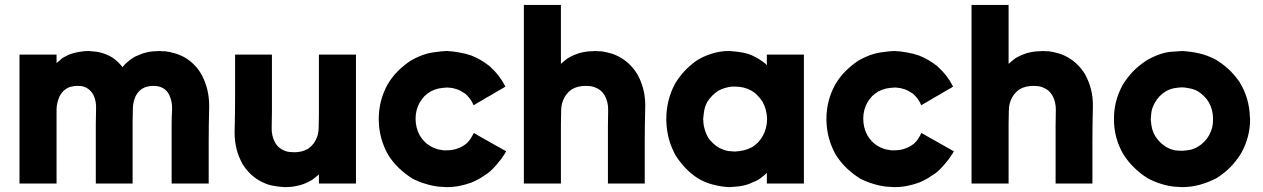

<svg xmlns="http://www.w3.org/2000/svg" viewBox="-20 -730 5091 774"><path d="M473.6 -459Q481.4 -469.7 492.2 -478.5Q502.9 -488.3 513.7 -495.1Q523.4 -502 534.2 -505.9Q544.9 -510.7 555.7 -514.6Q585 -523.4 605.5 -523.4Q626 -524.4 622.1 -524.4Q627.9 -523.4 633.8 -523.4Q639.6 -523.4 645.5 -523.4Q668 -520.5 689.5 -513.7Q710.9 -506.8 730.5 -495.1Q751 -481.4 766.6 -464.8Q782.2 -448.2 793.9 -426.8Q823.2 -370.1 823.2 -304.7Q823.2 -300.8 823.2 -295.9Q821.3 -224.6 821.3 -159.2Q821.3 -134.8 821.3 -110.4Q821.3 -85.9 821.3 -61.5Q821.3 -43.9 821.3 -25.4Q821.3 -7.8 821.3 9.8Q818.4 9.8 816.4 9.8Q813.5 9.8 810.5 9.8Q795.9 9.8 781.2 9.8Q766.6 9.8 752 9.8Q742.2 9.8 732.4 9.8Q721.7 9.8 711.9 9.8Q702.1 9.8 692.4 9.8Q681.6 9.8 671.9 9.8Q671.9 7.8 671.9 4.9Q671.9 2.9 671.9 0Q671.9 -34.2 671.9 -68.4Q671.9 -101.6 671.9 -135.7Q671.9 -159.2 671.9 -182.6Q671.9 -206.1 671.9 -229.5Q671.9 -257.8 673.8 -289.1Q674.8 -321.3 662.1 -347.7Q658.2 -355.5 653.3 -361.3Q648.4 -367.2 641.6 -372.1Q630.9 -378.9 619.1 -381.8Q606.4 -383.8 597.7 -383.8Q585.9 -383.8 574.2 -380.9Q563.5 -378.9 552.7 -372.1Q543.9 -366.2 537.1 -358.4Q531.2 -350.6 526.4 -341.8Q515.6 -317.4 515.6 -291Q514.6 -265.6 514.6 -239.3Q514.6 -215.8 514.6 -192.4Q514.6 -168.9 514.6 -145.5Q514.6 -123 514.6 -100.6Q514.6 -78.1 514.6 -55.7Q514.6 -39.1 514.6 -23.4Q514.6 -6.8 514.6 9.8Q512.7 9.8 509.8 9.8Q507.8 9.8 504.9 9.8Q490.2 9.8 475.6 9.8Q460.9 9.8 446.3 9.8Q436.5 9.8 425.8 9.8Q416 9.8 406.2 9.8Q396.5 9.8 385.7 9.8Q376 9.8 366.2 9.8Q366.2 7.8 366.2 4.9Q366.2 2.9 366.2 0Q366.2 -34.2 366.2 -68.4Q366.2 -101.6 366.2 -135.7Q366.2 -159.2 366.2 -182.6Q366.2 -206.1 366.2 -229.5Q366.2 -257.8 367.2 -289.1Q369.1 -321.3 356.4 -347.7Q352.5 -355.5 346.7 -361.3Q341.8 -367.2 335 -372.1Q321.3 -380.9 309.6 -382.8Q296.9 -383.8 292 -383.8Q279.3 -383.8 268.6 -380.9Q256.8 -378.9 247.1 -372.1Q237.3 -366.2 231.4 -358.4Q224.6 -350.6 219.7 -340.8Q209 -316.4 208 -291Q208 -264.6 208 -239.3Q208 -215.8 208 -192.4Q208 -168.9 208 -145.5Q208 -123 208 -100.6Q208 -78.1 208 -55.7Q208 -39.1 208 -23.4Q208 -6.8 208 9.8Q205.1 9.8 203.1 9.8Q200.2 9.8 198.2 9.8Q183.6 9.8 168.9 9.8Q154.3 9.8 139.6 9.8Q128.9 9.8 119.1 9.8Q109.4 9.8 98.6 9.8Q88.9 9.8 79.1 9.8Q69.3 9.8 58.6 9.8Q58.6 7.8 58.6 4.9Q58.6 2.9 58.6 0Q58.6 -56.6 58.6 -113.3Q58.6 -170.9 58.6 -227.5Q58.6 -266.6 58.6 -305.7Q58.6 -344.7 58.6 -383.8Q58.6 -415 58.6 -446.3Q58.6 -478.5 58.6 -509.8Q61.5 -509.8 64.5 -509.8Q66.4 -509.8 69.3 -509.8Q84 -509.8 98.6 -509.8Q113.3 -509.8 127.9 -509.8Q137.7 -509.8 147.5 -509.8Q158.2 -509.8 168 -509.8Q177.7 -509.8 187.5 -509.8Q198.2 -509.8 208 -509.8Q208 -507.8 208 -504.9Q208 -502.9 208 -500Q208 -494.1 208 -488.3Q208 -481.4 208 -475.6Q208 -475.6 208 -475.6Q208 -475.6 208 -475.6Q213.9 -481.4 220.7 -486.3Q226.6 -492.2 233.4 -497.1Q245.1 -502.9 255.9 -508.8Q267.6 -513.7 279.3 -516.6Q286.1 -518.6 303.7 -521.5Q320.3 -524.4 336.9 -524.4Q352.5 -523.4 368.2 -521.5Q382.8 -519.5 397.5 -514.6Q411.1 -509.8 422.9 -503.9Q435.5 -497.1 446.3 -488.3Q452.1 -483.4 458 -477.5Q463.9 -471.7 469.7 -464.8Q470.7 -462.9 471.7 -461.9Q472.7 -460.9 473.6 -459Z M1265.6 -27.3Q1259.8 -21.5 1252 -15.6Q1245.1 -9.8 1238.3 -4.9Q1226.6 2 1213.9 7.8Q1202.1 12.7 1189.5 16.6Q1188.5 16.6 1170.9 20.5Q1154.3 24.4 1127 24.4Q1098.6 22.5 1074.2 17.6Q1049.8 11.7 1025.4 -2Q1003.9 -14.6 987.3 -31.2Q970.7 -47.9 958 -68.4Q925.8 -126 925.8 -193.4Q925.8 -198.2 925.8 -202.1Q927.7 -274.4 927.7 -340.8Q927.7 -365.2 927.7 -389.6Q927.7 -414.1 927.7 -438.5Q927.7 -457 927.7 -474.6Q927.7 -492.2 927.7 -509.8Q929.7 -509.8 932.6 -509.8Q935.5 -509.8 937.5 -509.8Q952.1 -509.8 966.8 -509.8Q981.4 -509.8 996.1 -509.8Q1005.9 -509.8 1016.6 -509.8Q1026.4 -509.8 1036.1 -509.8Q1046.9 -509.8 1056.6 -509.8Q1066.4 -509.8 1076.2 -509.8Q1076.2 -507.8 1076.2 -504.9Q1076.2 -502.9 1076.2 -500Q1076.2 -466.8 1076.2 -433.6Q1076.2 -400.4 1076.2 -367.2Q1076.2 -344.7 1076.2 -322.3Q1076.2 -299.8 1076.2 -277.3Q1076.2 -248 1075.2 -214.8Q1074.2 -182.6 1088.9 -155.3Q1093.8 -147.5 1099.6 -140.6Q1106.4 -133.8 1114.3 -128.9Q1131.8 -118.2 1149.4 -117.2Q1167 -116.2 1166 -116.2Q1179.7 -116.2 1193.4 -119.1Q1207 -122.1 1219.7 -128.9Q1229.5 -134.8 1237.3 -143.6Q1245.1 -151.4 1251 -162.1Q1264.6 -186.5 1264.6 -214.8Q1265.6 -242.2 1265.6 -269.5Q1265.6 -292 1265.6 -315.4Q1265.6 -337.9 1265.6 -360.4Q1265.6 -381.8 1265.6 -403.3Q1265.6 -424.8 1265.6 -446.3Q1265.6 -461.9 1265.6 -478.5Q1265.6 -494.1 1265.6 -509.8Q1268.6 -509.8 1270.5 -509.8Q1273.4 -509.8 1275.4 -509.8Q1280.3 -509.8 1285.2 -509.8Q1289.1 -509.8 1293.9 -509.8Q1303.7 -509.8 1314.5 -509.8Q1324.2 -509.8 1334 -509.8Q1344.7 -509.8 1354.5 -509.8Q1364.3 -509.8 1374 -509.8Q1384.8 -509.8 1394.5 -509.8Q1404.3 -509.8 1415 -509.8Q1415 -507.8 1415 -504.9Q1415 -502.9 1415 -500Q1415 -443.4 1415 -386.7Q1415 -329.1 1415 -272.5Q1415 -233.4 1415 -194.3Q1415 -155.3 1415 -116.2Q1415 -85 1415 -53.7Q1415 -21.5 1415 9.8Q1412.1 9.8 1409.2 9.8Q1407.2 9.8 1404.3 9.8Q1389.6 9.8 1375 9.8Q1360.4 9.8 1345.7 9.8Q1335.9 9.8 1326.2 9.8Q1315.4 9.8 1305.7 9.8Q1295.9 9.8 1285.2 9.8Q1275.4 9.8 1265.6 9.8Q1265.6 7.8 1265.6 4.9Q1265.6 2.9 1265.6 0Q1265.6 -6.8 1265.6 -12.7Q1265.6 -19.5 1265.6 -25.4Q1265.6 -26.4 1265.6 -26.4Q1265.6 -27.3 1265.6 -27.3Z M1779.3 -377Q1762.7 -376 1747.1 -373Q1731.4 -369.1 1715.8 -361.3Q1702.1 -352.5 1691.4 -342.8Q1681.6 -332 1672.9 -318.4Q1655.3 -288.1 1655.3 -252Q1655.3 -214.8 1671.9 -184.6Q1679.7 -170.9 1690.4 -160.2Q1700.2 -149.4 1713.9 -141.6Q1723.6 -135.7 1734.4 -131.8Q1745.1 -127 1756.8 -126Q1759.8 -125 1762.7 -125Q1765.6 -125 1768.6 -124Q1769.5 -124 1774.4 -124Q1778.3 -124 1779.3 -124Q1792 -124 1804.7 -126Q1816.4 -127.9 1828.1 -132.8Q1836.9 -135.7 1844.7 -140.6Q1851.6 -144.5 1859.4 -150.4Q1870.1 -160.2 1877 -170.9Q1883.8 -181.6 1890.6 -194.3Q1892.6 -192.4 1894.5 -191.4Q1897.5 -190.4 1899.4 -188.5Q1913.1 -180.7 1926.8 -172.9Q1940.4 -165 1953.1 -158.2Q1962.9 -152.3 1971.7 -147.5Q1980.5 -142.6 1989.3 -137.7Q1997.1 -132.8 2004.9 -128.9Q2012.7 -124 2020.5 -120.1Q2018.6 -117.2 2017.6 -115.2Q2016.6 -113.3 2015.6 -111.3Q2001 -87.9 1984.4 -69.3Q1968.8 -49.8 1947.3 -32.2Q1931.6 -21.5 1916 -11.7Q1899.4 -2 1880.9 5.9Q1856.4 14.6 1832 19.5Q1806.6 24.4 1780.3 24.4Q1773.4 23.4 1765.6 23.4Q1757.8 23.4 1750 22.5Q1721.7 19.5 1694.3 10.7Q1667 2.9 1641.6 -10.7Q1612.3 -29.3 1587.9 -52.7Q1563.5 -76.2 1544.9 -105.5Q1507.8 -170.9 1506.8 -247.1Q1506.8 -248 1506.8 -250Q1506.8 -324.2 1542 -388.7Q1559.6 -418.9 1583 -442.4Q1607.4 -466.8 1636.7 -486.3Q1683.6 -512.7 1724.6 -518.6Q1765.6 -524.4 1780.3 -524.4Q1806.6 -523.4 1831.1 -518.6Q1856.4 -514.6 1880.9 -505.9Q1900.4 -498 1918.9 -487.3Q1936.5 -476.6 1953.1 -463.9Q1973.6 -445.3 1989.3 -425.8Q2004.9 -405.3 2017.6 -380.9Q2015.6 -379.9 2013.7 -378.9Q2011.7 -377.9 2009.8 -376Q1996.1 -368.2 1982.4 -360.4Q1969.7 -352.5 1956.1 -344.7Q1947.3 -339.8 1938.5 -335Q1929.7 -329.1 1920.9 -324.2Q1913.1 -319.3 1905.3 -315.4Q1897.5 -310.5 1889.6 -305.7Q1887.7 -308.6 1886.7 -310.5Q1885.7 -313.5 1884.8 -315.4Q1878.9 -326.2 1872.1 -335Q1864.3 -344.7 1855.5 -352.5Q1847.7 -357.4 1838.9 -362.3Q1831.1 -367.2 1822.3 -370.1Q1813.5 -373 1804.7 -375Q1795.9 -376 1786.1 -377Q1784.2 -377 1782.2 -377Q1779.3 -377 1779.3 -377Z M2241.2 -472.7Q2247.1 -478.5 2254.9 -484.4Q2261.7 -490.2 2268.6 -495.1Q2280.3 -502 2293 -507.8Q2304.7 -512.7 2317.4 -516.6Q2344.7 -523.4 2364.3 -523.4Q2383.8 -524.4 2379.9 -524.4Q2385.7 -523.4 2391.6 -523.4Q2396.5 -523.4 2402.3 -523.4Q2423.8 -520.5 2443.4 -514.6Q2462.9 -508.8 2481.4 -498Q2502.9 -485.4 2519.5 -468.8Q2536.1 -452.1 2548.8 -431.6Q2581.1 -374 2581.1 -306.6Q2581.1 -301.8 2581.1 -297.9Q2579.1 -225.6 2579.1 -159.2Q2579.1 -134.8 2579.1 -110.4Q2579.1 -85.9 2579.1 -61.5Q2579.1 -43 2579.1 -25.4Q2579.1 -7.8 2579.1 9.8Q2577.1 9.8 2574.2 9.8Q2571.3 9.8 2569.3 9.8Q2554.7 9.8 2540 9.8Q2525.4 9.8 2510.7 9.8Q2500 9.8 2490.2 9.8Q2480.5 9.8 2470.7 9.8Q2460 9.8 2450.2 9.8Q2440.4 9.8 2430.7 9.8Q2430.7 7.8 2430.7 4.9Q2430.7 2.9 2430.7 0Q2430.7 -33.2 2430.7 -66.4Q2430.7 -99.6 2430.7 -132.8Q2430.7 -155.3 2430.7 -177.7Q2430.7 -200.2 2430.7 -222.7Q2430.7 -252 2431.6 -285.2Q2432.6 -317.4 2418 -344.7Q2413.1 -352.5 2407.2 -359.4Q2400.4 -366.2 2392.6 -371.1Q2375 -380.9 2359.4 -382.8Q2342.8 -383.8 2340.8 -383.8Q2327.1 -383.8 2313.5 -380.9Q2299.8 -377.9 2287.1 -371.1Q2277.3 -365.2 2269.5 -356.4Q2261.7 -348.6 2255.9 -337.9Q2242.2 -313.5 2242.2 -285.2Q2241.2 -257.8 2241.2 -230.5Q2241.2 -208 2241.2 -184.6Q2241.2 -162.1 2241.2 -139.6Q2241.2 -118.2 2241.2 -96.7Q2241.2 -75.2 2241.2 -53.7Q2241.2 -38.1 2241.2 -21.5Q2241.2 -5.9 2241.2 9.8Q2238.3 9.8 2236.3 9.8Q2233.4 9.8 2231.4 9.8Q2216.8 9.8 2202.1 9.8Q2187.5 9.8 2172.9 9.8Q2162.1 9.8 2152.3 9.8Q2142.6 9.8 2131.8 9.8Q2122.1 9.8 2112.3 9.8Q2102.5 9.8 2091.8 9.8Q2091.8 7.8 2091.8 4.9Q2091.8 2.9 2091.8 0Q2091.8 -80.1 2091.8 -159.2Q2091.8 -238.3 2091.8 -318.4Q2091.8 -373 2091.8 -427.7Q2091.8 -482.4 2091.8 -537.1Q2091.8 -580.1 2091.8 -623Q2091.8 -667 2091.8 -710Q2094.7 -710 2097.7 -710Q2099.6 -710 2102.5 -710Q2117.2 -710 2131.8 -710Q2146.5 -710 2161.1 -710Q2170.9 -710 2180.7 -710Q2191.4 -710 2201.2 -710Q2210.9 -710 2220.7 -710Q2231.4 -710 2241.2 -710Q2241.2 -707 2241.2 -705.1Q2241.2 -702.1 2241.2 -700.2Q2241.2 -670.9 2241.2 -641.6Q2241.2 -612.3 2241.2 -584Q2241.2 -563.5 2241.2 -543.9Q2241.2 -523.4 2241.2 -503.9Q2241.2 -497.1 2241.2 -490.2Q2241.2 -483.4 2241.2 -477.5Q2241.2 -475.6 2241.2 -474.6Q2241.2 -473.6 2241.2 -472.7Z M3071.3 -466.8Q3071.3 -467.8 3071.3 -467.8Q3071.3 -468.8 3071.3 -469.7Q3071.3 -474.6 3071.3 -478.5Q3071.3 -483.4 3071.3 -488.3Q3071.3 -494.1 3071.3 -499Q3071.3 -504.9 3071.3 -509.8Q3074.2 -509.8 3077.1 -509.8Q3079.1 -509.8 3082 -509.8Q3085.9 -509.8 3090.8 -509.8Q3095.7 -509.8 3100.6 -509.8Q3110.4 -509.8 3120.1 -509.8Q3130.9 -509.8 3140.6 -509.8Q3150.4 -509.8 3160.2 -509.8Q3170.9 -509.8 3180.7 -509.8Q3190.4 -509.8 3201.2 -509.8Q3210.9 -509.8 3220.7 -509.8Q3220.7 -507.8 3220.7 -504.9Q3220.7 -502.9 3220.7 -500Q3220.7 -443.4 3220.7 -386.7Q3220.7 -329.1 3220.7 -272.5Q3220.7 -233.4 3220.7 -194.3Q3220.7 -155.3 3220.7 -116.2Q3220.7 -85 3220.7 -53.7Q3220.7 -21.5 3220.7 9.8Q3218.8 9.8 3215.8 9.8Q3212.9 9.8 3210.9 9.8Q3196.3 9.8 3181.6 9.8Q3167 9.8 3152.3 9.8Q3141.6 9.8 3131.8 9.8Q3122.1 9.8 3112.3 9.8Q3101.6 9.8 3091.8 9.8Q3082 9.8 3071.3 9.8Q3071.3 7.8 3071.3 4.9Q3071.3 2.9 3071.3 0Q3071.3 -6.8 3071.3 -13.7Q3071.3 -20.5 3071.3 -26.4Q3071.3 -28.3 3071.3 -30.3Q3071.3 -31.2 3071.3 -33.2Q3064.5 -25.4 3055.7 -19.5Q3047.9 -12.7 3039.1 -6.8Q3027.3 0 3014.6 4.9Q3002.9 10.7 2990.2 14.6Q2965.8 21.5 2945.3 22.5Q2925.8 24.4 2918.9 24.4Q2883.8 22.5 2852.5 13.7Q2821.3 5.9 2791 -12.7Q2764.6 -30.3 2743.2 -52.7Q2721.7 -75.2 2704.1 -102.5Q2667 -168.9 2666 -247.1Q2666 -249 2666 -250Q2666 -326.2 2701.2 -392.6Q2717.8 -419.9 2739.3 -443.4Q2760.7 -465.8 2786.1 -484.4Q2816.4 -503.9 2849.6 -513.7Q2882.8 -524.4 2918.9 -524.4Q2938.5 -523.4 2958 -520.5Q2976.6 -518.6 2996.1 -512.7Q3007.8 -508.8 3019.5 -502.9Q3031.2 -497.1 3042 -490.2Q3047.9 -486.3 3053.7 -482.4Q3059.6 -477.5 3065.4 -473.6Q3067.4 -470.7 3068.4 -469.7Q3070.3 -468.8 3071.3 -466.8ZM2814.5 -250Q2814.5 -247.1 2815.4 -243.2Q2815.4 -240.2 2815.4 -237.3Q2816.4 -221.7 2821.3 -207Q2825.2 -192.4 2833 -178.7Q2840.8 -165 2852.5 -154.3Q2863.3 -143.6 2876 -135.7Q2897.5 -124 2917 -121.1Q2935.5 -119.1 2942.4 -119.1Q2960.9 -120.1 2978.5 -124Q2995.1 -127.9 3011.7 -136.7Q3025.4 -145.5 3036.1 -156.2Q3046.9 -168 3054.7 -181.6Q3072.3 -212.9 3072.3 -251Q3071.3 -289.1 3053.7 -320.3Q3044.9 -334 3034.2 -344.7Q3023.4 -356.4 3009.8 -364.3Q2994.1 -373 2977.5 -377Q2960.9 -380.9 2942.4 -380.9Q2939.5 -380.9 2936.5 -380.9Q2933.6 -380.9 2930.7 -380.9Q2915 -378.9 2901.4 -375Q2887.7 -371.1 2874 -363.3Q2861.3 -354.5 2850.6 -343.8Q2839.8 -332 2831.1 -319.3Q2819.3 -295.9 2817.4 -274.4Q2814.5 -252 2814.5 -250Z M3584 -377Q3567.4 -376 3551.8 -373Q3536.1 -369.1 3520.5 -361.3Q3506.8 -352.5 3496.1 -342.8Q3486.3 -332 3477.5 -318.4Q3460 -288.1 3460 -252Q3460 -214.8 3476.6 -184.6Q3484.4 -170.9 3495.1 -160.2Q3504.9 -149.4 3518.6 -141.6Q3528.3 -135.7 3539.1 -131.8Q3549.8 -127 3561.5 -126Q3564.5 -125 3567.4 -125Q3570.3 -125 3573.2 -124Q3574.2 -124 3579.1 -124Q3583 -124 3584 -124Q3596.7 -124 3609.4 -126Q3621.1 -127.9 3632.8 -132.8Q3641.6 -135.7 3649.4 -140.6Q3656.2 -144.5 3664.1 -150.4Q3674.8 -160.2 3681.6 -170.9Q3688.5 -181.6 3695.3 -194.3Q3697.3 -192.4 3699.2 -191.4Q3702.1 -190.4 3704.1 -188.5Q3717.8 -180.7 3731.4 -172.9Q3745.1 -165 3757.8 -158.2Q3767.6 -152.3 3776.4 -147.5Q3785.2 -142.6 3793.9 -137.7Q3801.8 -132.8 3809.6 -128.9Q3817.4 -124 3825.2 -120.1Q3823.2 -117.2 3822.3 -115.2Q3821.3 -113.3 3820.3 -111.3Q3805.7 -87.9 3789.1 -69.3Q3773.4 -49.8 3752 -32.2Q3736.3 -21.5 3720.7 -11.7Q3704.1 -2 3685.5 5.9Q3661.1 14.6 3636.7 19.5Q3611.3 24.4 3585 24.4Q3578.1 23.4 3570.3 23.4Q3562.5 23.4 3554.7 22.5Q3526.4 19.5 3499 10.7Q3471.7 2.9 3446.3 -10.7Q3417 -29.3 3392.6 -52.7Q3368.2 -76.2 3349.6 -105.5Q3312.5 -170.9 3311.5 -247.1Q3311.5 -248 3311.5 -250Q3311.5 -324.2 3346.7 -388.7Q3364.3 -418.9 3387.7 -442.4Q3412.1 -466.8 3441.4 -486.3Q3488.3 -512.7 3529.3 -518.6Q3570.3 -524.4 3585 -524.4Q3611.3 -523.4 3635.7 -518.6Q3661.1 -514.6 3685.5 -505.9Q3705.1 -498 3723.6 -487.3Q3741.2 -476.6 3757.8 -463.9Q3778.3 -445.3 3793.9 -425.8Q3809.6 -405.3 3822.3 -380.9Q3820.3 -379.9 3818.4 -378.9Q3816.4 -377.9 3814.5 -376Q3800.8 -368.2 3787.1 -360.4Q3774.4 -352.5 3760.7 -344.7Q3752 -339.8 3743.2 -335Q3734.4 -329.1 3725.6 -324.2Q3717.8 -319.3 3710 -315.4Q3702.1 -310.5 3694.3 -305.7Q3692.4 -308.6 3691.4 -310.5Q3690.4 -313.5 3689.5 -315.4Q3683.6 -326.2 3676.8 -335Q3668.9 -344.7 3660.2 -352.5Q3652.3 -357.4 3643.6 -362.3Q3635.7 -367.2 3627 -370.1Q3618.2 -373 3609.4 -375Q3600.6 -376 3590.8 -377Q3588.9 -377 3586.9 -377Q3584 -377 3584 -377Z M4045.9 -472.7Q4051.8 -478.5 4059.6 -484.4Q4066.4 -490.2 4073.2 -495.1Q4085 -502 4097.7 -507.8Q4109.4 -512.7 4122.1 -516.6Q4149.4 -523.4 4168.9 -523.4Q4188.5 -524.4 4184.6 -524.4Q4190.4 -523.4 4196.3 -523.4Q4201.2 -523.4 4207 -523.4Q4228.5 -520.5 4248 -514.6Q4267.6 -508.8 4286.1 -498Q4307.6 -485.4 4324.2 -468.8Q4340.8 -452.1 4353.5 -431.6Q4385.7 -374 4385.7 -306.6Q4385.7 -301.8 4385.7 -297.9Q4383.8 -225.6 4383.8 -159.2Q4383.8 -134.8 4383.8 -110.4Q4383.8 -85.9 4383.8 -61.5Q4383.8 -43 4383.8 -25.4Q4383.8 -7.8 4383.8 9.8Q4381.8 9.8 4378.9 9.8Q4376 9.8 4374 9.8Q4359.4 9.8 4344.7 9.8Q4330.1 9.8 4315.4 9.8Q4304.7 9.8 4294.9 9.8Q4285.2 9.8 4275.4 9.8Q4264.6 9.8 4254.9 9.8Q4245.1 9.8 4235.4 9.8Q4235.4 7.8 4235.4 4.9Q4235.4 2.9 4235.4 0Q4235.4 -33.2 4235.4 -66.4Q4235.4 -99.6 4235.4 -132.8Q4235.4 -155.3 4235.4 -177.7Q4235.4 -200.2 4235.4 -222.7Q4235.4 -252 4236.3 -285.2Q4237.3 -317.4 4222.7 -344.7Q4217.8 -352.5 4211.9 -359.4Q4205.1 -366.2 4197.3 -371.1Q4179.7 -380.9 4164.1 -382.8Q4147.5 -383.8 4145.5 -383.8Q4131.8 -383.8 4118.2 -380.9Q4104.5 -377.9 4091.8 -371.1Q4082 -365.2 4074.2 -356.4Q4066.4 -348.6 4060.5 -337.9Q4046.9 -313.5 4046.9 -285.2Q4045.9 -257.8 4045.9 -230.5Q4045.9 -208 4045.9 -184.6Q4045.9 -162.1 4045.9 -139.6Q4045.9 -118.2 4045.9 -96.7Q4045.9 -75.2 4045.9 -53.7Q4045.9 -38.1 4045.9 -21.5Q4045.9 -5.9 4045.9 9.8Q4043 9.8 4041 9.8Q4038.1 9.8 4036.1 9.8Q4021.5 9.8 4006.8 9.8Q3992.2 9.8 3977.5 9.8Q3966.8 9.8 3957 9.8Q3947.3 9.8 3936.5 9.8Q3926.8 9.8 3917 9.8Q3907.2 9.8 3896.5 9.8Q3896.5 7.8 3896.5 4.9Q3896.5 2.9 3896.5 0Q3896.5 -80.1 3896.5 -159.2Q3896.5 -238.3 3896.5 -318.4Q3896.5 -373 3896.5 -427.7Q3896.5 -482.4 3896.5 -537.1Q3896.5 -580.1 3896.5 -623Q3896.5 -667 3896.5 -710Q3899.4 -710 3902.3 -710Q3904.3 -710 3907.2 -710Q3921.9 -710 3936.5 -710Q3951.2 -710 3965.8 -710Q3975.6 -710 3985.4 -710Q3996.1 -710 4005.9 -710Q4015.6 -710 4025.4 -710Q4036.1 -710 4045.9 -710Q4045.9 -707 4045.9 -705.1Q4045.9 -702.1 4045.9 -700.2Q4045.9 -670.9 4045.9 -641.6Q4045.9 -612.3 4045.9 -584Q4045.9 -563.5 4045.9 -543.9Q4045.9 -523.4 4045.9 -503.9Q4045.9 -497.1 4045.9 -490.2Q4045.9 -483.4 4045.9 -477.5Q4045.9 -475.6 4045.9 -474.6Q4045.9 -473.6 4045.9 -472.7Z M4744.1 24.4Q4737.3 23.4 4729.5 23.4Q4721.7 23.4 4714.8 22.5Q4685.5 19.5 4659.2 10.7Q4632.8 2.9 4606.4 -11.7Q4576.2 -30.3 4551.8 -54.7Q4526.4 -79.1 4507.8 -109.4Q4470.7 -173.8 4470.7 -248Q4469.7 -322.3 4505.9 -387.7Q4524.4 -418 4548.8 -443.4Q4573.2 -467.8 4603.5 -487.3Q4658.2 -518.6 4704.1 -521.5Q4749 -524.4 4744.1 -524.4Q4781.2 -522.5 4815.4 -514.6Q4848.6 -506.8 4881.8 -489.3Q4910.2 -471.7 4933.6 -450.2Q4957 -427.7 4975.6 -401.4Q5016.6 -335.9 5018.6 -257.8Q5019.5 -253.9 5019.5 -250Q5019.5 -176.8 4983.4 -112.3Q4964.8 -82 4940.4 -56.6Q4916 -32.2 4885.7 -12.7Q4852.5 4.9 4817.4 14.6Q4782.2 24.4 4744.1 24.4ZM4744.1 -377.9Q4726.6 -377 4710.9 -374Q4694.3 -370.1 4678.7 -361.3Q4665 -352.5 4654.3 -341.8Q4643.6 -330.1 4635.7 -316.4Q4623 -293.9 4621.1 -273.4Q4619.1 -252 4619.1 -250Q4619.1 -247.1 4619.1 -244.1Q4619.1 -241.2 4620.1 -238.3Q4621.1 -223.6 4625 -209Q4628.9 -195.3 4636.7 -181.6Q4645.5 -168 4656.2 -157.2Q4667 -146.5 4680.7 -137.7Q4707 -123 4727.5 -123Q4748 -122.1 4744.1 -122.1Q4761.7 -123 4778.3 -126Q4794.9 -129.9 4810.5 -139.6Q4824.2 -147.5 4835 -159.2Q4845.7 -169.9 4853.5 -183.6Q4871.1 -214.8 4870.1 -251Q4870.1 -288.1 4852.5 -318.4Q4844.7 -332 4833 -342.8Q4822.3 -353.5 4808.6 -362.3Q4792 -371.1 4774.4 -374Q4756.8 -377.9 4744.1 -377.9Z"/></svg>

Font: LeFont
Style: Bold
Weight: 800
Designer: Leryon MEDIA
Version: Version 1.0